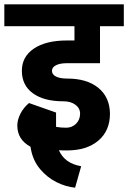

<svg xmlns="http://www.w3.org/2000/svg" viewBox="-55 -673 592 887"><path d="M254 -381Q222 -381 203.5 -371.5Q185 -362 185 -346Q185 -329 203.5 -319.5Q222 -310 256 -310Q347 -310 399.5 -267Q452 -224 453 -148Q453 -69 399.5 -23.5Q346 22 254 22Q228 22 217 21Q231 52 256 70Q281 88 320 95L292 194Q249 190 206 168.5Q163 147 130.5 108.5Q98 70 88 17L86 5Q25 -28 25 -93Q25 -119 39 -147Q53 -175 79 -197L204 -153V-87Q225 -83 251 -83Q278 -83 296.5 -101.5Q315 -120 315 -148Q315 -173 293.5 -189Q272 -205 238 -205Q148 -205 97 -242Q46 -279 46 -346Q46 -411 101.5 -448.5Q157 -486 254 -486H289V-552H-35V-653H517V-552H407V-381Z"/></svg>

Font: Akshar SemiBold
Style: Regular
Weight: 600
Designer: Tall Chai
Foundry: Tall Chai
Version: Version 1.000